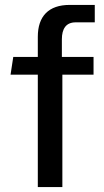

<svg xmlns="http://www.w3.org/2000/svg" viewBox="-20 -762 424 782"><path d="M361 -530H232V-602C232 -645 249 -671 288 -671H366V-742H264C178 -742 134 -696 134 -612V-530H34L23 -458H134V0H234V-458H361Z"/></svg>

Font: Bisquit Text
Style: Regular
Weight: 400
Version: Version 1.004;Glyphs 3.2.3 (3260)